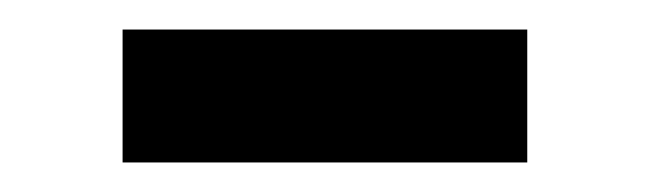

<svg xmlns="http://www.w3.org/2000/svg" viewBox="-20 -706 440 130"><path d="M63 -596V-686H337V-596Z"/></svg>

Font: Source Serif 4 SmText
Style: Bold
Weight: 700
Designer: Frank Grießhammer
Foundry: Adobe
Version: Version 4.005;hotconv 1.1.0;makeotfexe 2.6.0